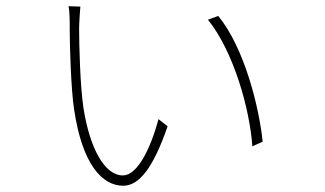

<svg xmlns="http://www.w3.org/2000/svg" viewBox="-20 -584 1040 614"><path d="M516 -180 487 -203C460 -104 418 -23 373 -23C314 -23 267 -111 247 -238C236 -311 233 -443 233 -492C233 -510 236 -554 237 -563L199 -564C203 -551 203 -511 203 -492V-486C203 -437 207 -298 217 -234C243 -58 307 10 374 10C425 10 470 -47 516 -180ZM820 -131C809 -238 763 -429 678 -533L645 -521C728 -418 779 -233 787 -116L820 -131Z"/></svg>

Font: Glow Sans SC Normal ExtraLight
Style: Regular
Weight: 200
Designer: Ryoko NISHIZUKA (kana, bopomofo & ideographs); Paul D. Hunt (Latin, Greek & Cyrillic); Sandoll Communications, Soo-young
Version: Version 0.93